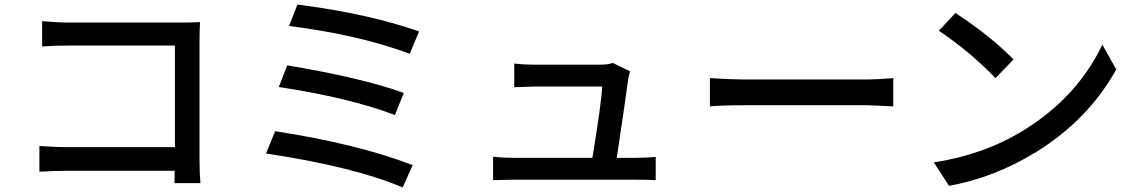

<svg xmlns="http://www.w3.org/2000/svg" viewBox="-20 -789 4990 843"><path d="M746 15 747 -39H273Q211 -39 153 -35V-148Q226 -143 269 -143H748V-589H281Q217 -589 165 -585V-696Q235 -690 281 -690H778Q822 -690 858 -692Q856 -648 856 -608V-91Q856 -29 860 15Z M1286 -769Q1598 -729 1820 -651L1779 -553Q1556 -636 1249 -675ZM1241 -502Q1566 -448 1753 -381L1714 -284Q1514 -360 1204 -407ZM1188 -213Q1551 -157 1792 -64L1748 34Q1535 -57 1148 -115Z M2772 -96Q2813 -96 2859 -100V2Q2821 0 2774 0H2235Q2213 0 2145 2V-101Q2188 -96 2235 -96H2581Q2620 -332 2624 -409H2327L2238 -406V-510Q2280 -505 2326 -505H2610Q2654 -505 2670 -513L2746 -476Q2743 -465 2738 -440Q2729 -370 2688 -96Z M3097 -446Q3196 -440 3246 -440H3790Q3827 -440 3902 -446V-322L3790 -327H3246Q3154 -327 3097 -322Z M4175 -732Q4329 -631 4430 -528L4351 -446Q4238 -563 4102 -654ZM4080 -76Q4298 -109 4473 -216Q4710 -362 4820 -593L4881 -484Q4758 -263 4530 -122Q4346 -9 4147 27Z"/></svg>

Font: Noto Sans S Chinese Medium
Style: Regular
Weight: 500
Designer: Ryoko NISHIZUKA  (kana & ideographs); Paul D. Hunt (Latin, Greek & Cyrillic); Wenlong ZHANG  (bopomofo); Sandoll Communi
Foundry: Adobe Systems Incorporated
Version: Version 1.000;PS 1;hotconv 1.0.78;makeotf.lib2.5.61930